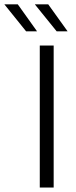

<svg xmlns="http://www.w3.org/2000/svg" viewBox="-97 -844 344 864"><path d="M144.5 0H82V-639H144.5ZM-17 -824.5 69 -704V-703H20.5L-77 -824V-824.5ZM120 -824.5 206.5 -704V-703H158L60.5 -823.5V-824.5Z"/></svg>

Font: Anek Latin Medium Light
Style: Regular
Weight: 300
Version: Version 1.003